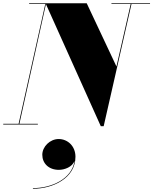

<svg xmlns="http://www.w3.org/2000/svg" viewBox="-60 -770 948 1187"><path d="M-40 -4.5V0H174V-4.5H60L224 -744.5L563 10H581L753 -745.5H867.5V-750H629V-745.5H748L660 -359L476 -750H120V-745.5H220L55 -4.5ZM201.5 187C201.5 239.5 241 280 303.5 280C339 280 386 263 401 225C384 337.5 257.5 393 143.5 393V397C267.5 397 406.5 331 406.5 199C406.5 133 358 89.5 303 89.5C248.5 89.5 201.5 137 201.5 187Z"/></svg>

Font: Bodoni* 36pt Fatface
Style: Italic
Weight: 900
Italic angle: -13°
Version: Version 2.3